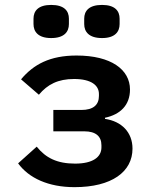

<svg xmlns="http://www.w3.org/2000/svg" viewBox="-20 -756 640 788"><path d="M285.9 12.1C438.9 12.1 523.8 -51.1 523.8 -146C523.8 -213.1 479 -258.2 410.9 -268.1V-272.7C473.4 -285.9 513.5 -324.2 513.5 -388.5C513.5 -470.5 435.7 -528.1 294.4 -528.1C184.7 -528.1 117.5 -491.5 66.4 -430.4L139.6 -367.2C175.1 -409.8 218.4 -431.8 284.1 -431.8C355.1 -431.8 386 -405.2 386 -370.4V-362.2C386 -326 363.3 -304.7 313.9 -304.7H198.9V-217H326C373.2 -217 396.3 -196.4 396.3 -159.8V-150.9C396.3 -111.2 360.8 -84.5 288.4 -84.5C214.5 -84.5 168 -107.6 130.7 -154.1L54.3 -85.6C98.4 -25.2 178.3 12.1 285.9 12.1ZM117.5 -657.3C117.5 -625.4 137.1 -599.8 190 -599.8C243.6 -599.8 262.8 -625.4 262.8 -657.3V-679.3C262.8 -711.3 243.6 -735.8 190 -735.8C137.1 -735.8 117.5 -711.3 117.5 -679.3ZM325.6 -657.3C325.6 -625.4 345.2 -599.8 398.8 -599.8C451.7 -599.8 470.9 -625.4 470.9 -657.3V-679.3C470.9 -711.3 451.7 -735.8 398.8 -735.8C345.2 -735.8 325.6 -711.3 325.6 -679.3Z"/></svg>

Font: Margiela Mono SemiBold
Style: Regular
Weight: 600
Designer: Mike Abbink, Paul van der Laan, Pieter van Rosmalen
Foundry: Bold Monday
Version: Version 2.003 2021